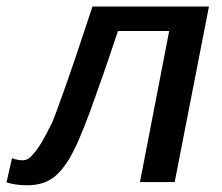

<svg xmlns="http://www.w3.org/2000/svg" viewBox="-65 -548 669 578"><path d="M143.1 -69.3Q121.1 -32.7 97.2 -14.6Q80.6 -2 60.5 3.9Q40.5 9.8 15.6 9.8Q-2 9.8 -18.8 7.1Q-35.6 4.4 -45.4 1L-28.8 -71.8Q-12.7 -65.4 3.9 -65.4Q10.7 -65.4 18.1 -68.8Q25.4 -72.3 35.6 -85Q46.4 -96.2 60.1 -119.1Q73.7 -142.1 92.8 -180.7Q98.6 -195.3 106 -215.3Q113.3 -235.4 122.6 -261.2Q139.6 -308.1 162.1 -374.5Q184.6 -440.9 213.4 -528.3H564L460.9 0H356.4L444.3 -454.6H290Q263.2 -373.5 242.4 -314.2Q221.7 -254.9 207.5 -216.3Q189.5 -167 173.6 -130.4Q157.7 -93.8 143.1 -69.3Z"/></svg>

Font: Arimo Medium
Style: Italic
Weight: 500
Italic angle: -12°
Designer: Steve Matteson
Foundry: Monotype Imaging Inc.
Version: Version 1.33